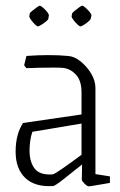

<svg xmlns="http://www.w3.org/2000/svg" viewBox="-20 -646 421 676"><path d="M167 9Q103 13 69 -19.5Q35 -52 35 -112Q35 -173 61 -213L267 -243V-321Q267 -362 247.5 -383Q228 -404 202 -407Q193 -408 170 -408Q147 -408 120 -407.5Q93 -407 73 -406L65 -416L73 -449Q113 -452 151 -452Q189 -452 219 -449Q241 -448 263.5 -430Q286 -412 301 -387Q316 -362 316 -336V-33L367 -25V-2Q336 3 317 6.5Q298 10 292 10Q287 10 277.5 0.5Q268 -9 268 -13L269 -67Q233 -38 203 -14.5Q173 9 167 9ZM84 -116Q84 -76 102 -52.5Q120 -29 165 -32Q172 -33 202 -54Q232 -75 267 -101V-211L94 -182Q89 -168 86.5 -150.5Q84 -133 84 -116ZM234 -599Q235 -601 242.5 -607.5Q250 -614 258.5 -620Q267 -626 269 -626Q273 -626 281 -619Q289 -612 296 -603.5Q303 -595 302 -591L299 -579Q298 -576 290.5 -569.5Q283 -563 274.5 -558Q266 -553 263 -553Q260 -553 252 -560.5Q244 -568 238 -576.5Q232 -585 232 -588ZM85 -599Q85 -601 93 -607.5Q101 -614 109.5 -620Q118 -626 120 -626Q123 -626 131.5 -619Q140 -612 146.5 -603.5Q153 -595 152 -591L150 -579Q149 -576 141 -569.5Q133 -563 124.5 -558Q116 -553 114 -553Q110 -553 102.5 -560.5Q95 -568 89 -576.5Q83 -585 83 -588Z"/></svg>

Font: Grenze Gotisch ExtraLight
Style: Regular
Weight: 200
Designer: Renata Polastri
Foundry: Omnibus-Type
Version: Version 1.001